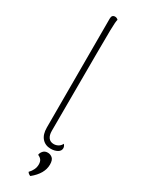

<svg xmlns="http://www.w3.org/2000/svg" viewBox="-238 -757 725 966"><g transform="rotate(30 125.0 -274.0)"><path d="M94 -73V-706Q94 -728 113 -728Q123 -728 131 -720Q127 -710 126 -656.5Q125 -603 125 -524L124 -71Q124 -46 134.5 -32Q145 -18 165 -18Q179 -18 191 -25Q203 -32 209 -45Q218 -35 218 -24Q218 -8 202 1Q186 10 164 10Q132 10 113 -11.5Q94 -33 94 -73ZM126 166Q152 139 152 109Q152 92 145 82.5Q138 73 125 68Q125 58 134.5 46Q144 34 162 34Q177 34 189 44Q201 54 201 81Q201 134 144 180Q132 176 126 166Z"/></g></svg>

Font: Arima Madurai Thin
Style: Regular
Weight: 250
Designer: Joana Correia and Natanael Gama
Foundry: NDISCOVER
Version: Version 1.020; ttfautohint (v1.5) -l 7 -r 28 -G 50 -x 13 -D 